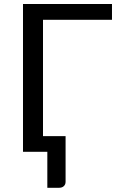

<svg xmlns="http://www.w3.org/2000/svg" viewBox="-20 -736 579 931"><path d="M188.5 -640V-76H298V145.5Q298 158.5 289.5 166.5Q281 174.5 267 174.5H209.5V0H91.5V-716.5H523V-640Z"/></svg>

Font: Lato-Regular
Style: Regular
Weight: 400
Designer: Lukasz Dziedzic with Adam Twardoch and Botio Nikoltchev
Foundry: tyPoland Lukasz Dziedzic
Version: Version 2.015; 2015-08-06; http://www.latofonts.com/